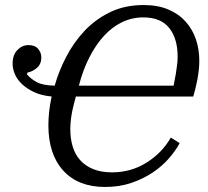

<svg xmlns="http://www.w3.org/2000/svg" viewBox="-20 -730 826 762"><path d="M550 -710Q606 -710 647.5 -692.5Q689 -675 716.5 -644.5Q744 -614 757.5 -574Q771 -534 771 -489Q771 -472 769 -453Q767 -434 763.5 -415Q760 -396 755.5 -378Q751 -360 747 -347H281L271 -308Q259 -260 259 -217Q259 -180 268.5 -148.5Q278 -117 298 -94.5Q318 -72 349.5 -59Q381 -46 425 -46Q500 -46 561.5 -84.5Q623 -123 658 -184L693 -162Q677 -132 650 -101Q623 -70 585.5 -45Q548 -20 501 -4Q454 12 397 12Q290 12 231 -53Q172 -118 172 -233Q172 -257 175 -286Q178 -315 185 -347Q143 -351 114 -365Q85 -379 66 -397.5Q47 -416 38.5 -437Q30 -458 30 -477Q30 -512 49 -531.5Q68 -551 93 -551Q119 -551 131.5 -536Q144 -521 144 -502Q144 -476 127 -461Q110 -446 89 -442L87 -435Q102 -417 126 -404Q150 -391 197 -390Q213 -447 242.5 -504Q272 -561 315 -607Q358 -653 416.5 -681.5Q475 -710 550 -710ZM549 -661Q504 -661 464.5 -642Q425 -623 392.5 -587.5Q360 -552 334.5 -502Q309 -452 293 -390H669L678 -438Q680 -453 682.5 -470Q685 -487 685 -505Q685 -577 651.5 -619Q618 -661 549 -661Z"/></svg>

Font: IBM Plex Serif
Style: Italic
Weight: 400
Italic angle: -14°
Designer: Mike Abbink, Paul van der Laan, Pieter van Rosmalen
Foundry: Bold Monday
Version: Version 3.001